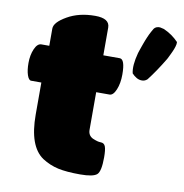

<svg xmlns="http://www.w3.org/2000/svg" viewBox="-84 -833 882 921"><g transform="rotate(10 357.0 -373.0)"><path d="M180.2 -34.2Q106.9 -84 106.9 -237.8V-394H57.1Q45.4 -394 37.6 -417.2Q29.8 -440.4 29.8 -476.1Q29.8 -514.2 42.7 -544.2Q55.7 -574.2 75.2 -574.2H113.8V-658.2Q113.8 -688.5 170.9 -721.2Q227.5 -753.9 306.2 -753.9Q377 -753.9 377 -709V-574.2H457Q482.9 -574.2 482.9 -499Q482.9 -456.5 470 -425.3Q457 -394 439 -394H374V-210.9Q374 -183.6 397 -171.9Q420.9 -161.1 437 -161.1Q454.1 -161.1 460 -145Q465.8 -128.9 465.8 -92.8Q465.8 -24.9 448.2 -8.8Q430.2 7.8 366.2 7.8Q300.3 7.8 258.8 -1.2Q217.3 -10.3 180.2 -34.2ZM591.8 -740.2Q597.7 -748.5 606.7 -751.5Q615.7 -754.4 623 -753.2Q630.4 -752 641.1 -749Q682.6 -731 713.9 -698.2Q714.4 -693.4 713.6 -687.7Q712.9 -682.1 710.7 -675.3Q708.5 -668.5 706.5 -663.1Q704.6 -657.7 700.7 -649.2Q696.8 -640.6 694.6 -636.2Q692.4 -631.8 688 -622.6Q683.6 -613.3 682.1 -610.8Q641.6 -543.5 606 -498Q595.2 -487.8 580.8 -487.5Q566.4 -487.3 554 -494.4Q541.5 -501.5 530.8 -513.2Q522 -550.3 539.1 -613.8Q540 -617.2 544.7 -630.6Q549.3 -644 550.8 -648.2Q552.2 -652.3 556.4 -663.8Q560.5 -675.3 562.7 -680.4Q564.9 -685.5 568.8 -695.1Q572.8 -704.6 575.9 -710.9Q579.1 -717.3 583.3 -725.1Q587.4 -732.9 591.8 -740.2Z"/></g></svg>

Font: GGS TheRock Black
Style: Regular
Weight: 900
Designer: Rodrigo Fuenzalida (2012); Goodgame Studios (2014)
Foundry: Rodrigo Fuenzalida,2012;  GGS,2014
Version: Version 1.002 | FøM Mod